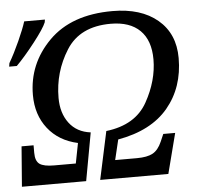

<svg xmlns="http://www.w3.org/2000/svg" viewBox="-68 -779 873 833"><g transform="rotate(-5 368.5 -362.5)"><path d="M335 0 379.9 -209Q507.8 -224.1 559.3 -316.4Q610.8 -408.7 610.8 -501Q610.8 -583.5 566.7 -627.2Q522.5 -670.9 439 -670.9Q304.7 -670.9 245.4 -576.7Q186 -482.4 186 -370.1Q186 -303.7 219 -260Q252 -216.3 312 -209L273.9 0H-5.9L7.8 -174.8H60.1V-142.1Q60.1 -106 78.4 -93Q96.7 -80.1 141.1 -80.1H235.8L252.9 -168Q170.4 -186 123.3 -245.8Q76.2 -305.7 76.2 -392.1Q76.2 -527.8 174.3 -626.5Q272.5 -725.1 451.2 -725.1Q575.7 -725.1 647.9 -664.3Q720.2 -603.5 720.2 -497.1Q720.2 -369.6 647 -281.7Q573.7 -193.8 428.2 -168L407.2 -80.1H502Q546.9 -80.1 571 -93.3Q595.2 -106.4 610.8 -142.1L625 -174.8H676.8L631.8 0ZM-13.2 -539.1Q9.8 -578.6 33.2 -630.4Q56.6 -682.1 66.4 -713.9H156.7L154.8 -702.1Q144.5 -676.3 99.4 -618.4Q54.2 -560.5 17.6 -523.9H-15.6Z"/></g></svg>

Font: Droid Serif
Style: Italic
Weight: 400
Italic angle: -12°
Designer: Monotype Design team
Foundry: Monotype Imaging Inc.
Version: Version 1.03